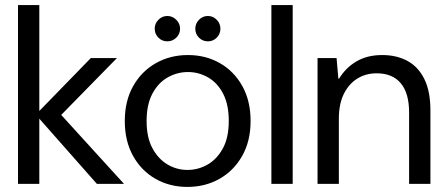

<svg xmlns="http://www.w3.org/2000/svg" viewBox="-20 -725 1758 757"><path d="M362 0 121 -273 338 -496H441L193 -243V-303L469 0ZM51 0V-705H135V0Z M719 12Q649 12 593 -20Q537 -52 504.5 -110.5Q472 -169 472 -248Q472 -327 505 -385.5Q538 -444 594.5 -476Q651 -508 721 -508Q791 -508 847 -476Q903 -444 935.5 -385.5Q968 -327 968 -248Q968 -169 935 -110.5Q902 -52 845.5 -20Q789 12 719 12ZM719 -55Q762 -55 799 -76.5Q836 -98 859 -140.5Q882 -183 882 -248Q882 -313 859.5 -356Q837 -399 800 -420Q763 -441 721 -441Q679 -441 641.5 -420Q604 -399 581 -356Q558 -313 558 -248Q558 -183 581 -140.5Q604 -98 640.5 -76.5Q677 -55 719 -55ZM640 -562Q619 -562 604.5 -576.5Q590 -591 590 -612Q590 -632 604.5 -647Q619 -662 640 -662Q660 -662 675 -647Q690 -632 690 -612Q690 -591 675 -576.5Q660 -562 640 -562ZM800 -562Q779 -562 764.5 -576.5Q750 -591 750 -612Q750 -632 764.5 -647Q779 -662 800 -662Q820 -662 834.5 -647Q849 -632 849 -612Q849 -591 834.5 -576.5Q820 -562 800 -562Z M1050 0V-705H1134V0Z M1232 0V-496H1307L1314 -415H1317Q1343 -458 1385.5 -483Q1428 -508 1487 -508Q1544 -508 1587 -484.5Q1630 -461 1653.5 -412.5Q1677 -364 1677 -290V0H1593V-281Q1593 -358 1560 -397Q1527 -436 1465 -436Q1422 -436 1388.5 -415Q1355 -394 1335.5 -354.5Q1316 -315 1316 -257V0Z"/></svg>

Font: DM Sans 36pt
Style: Regular
Weight: 400
Designer: Colophon Foundry, Jonny Pinhorn
Foundry: Colophon Foundry
Version: Version 4.004;gftools[0.9.30]